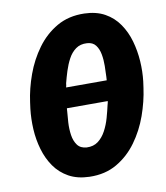

<svg xmlns="http://www.w3.org/2000/svg" viewBox="-82 -789 750 868"><g transform="rotate(-10 293.0 -355.5)"><path d="M363.3 -721.2Q418 -719.7 457 -698Q496.1 -676.3 521.2 -639.6Q546.4 -603 559.1 -558.1Q571.8 -513.2 575 -465.3Q578.1 -417.5 572.8 -372.6L568.8 -343.8Q560.5 -282.7 538.1 -219.5Q515.6 -156.2 477.5 -103.8Q439.5 -51.3 385.3 -19.8Q331.1 11.7 259.3 9.8Q204.1 8.3 164.8 -13.4Q125.5 -35.2 100.3 -71.3Q75.2 -107.4 62 -152.6Q48.8 -197.8 46.1 -245.8Q43.5 -293.9 48.8 -339.4L52.7 -368.7Q61 -430.2 83.7 -492.9Q106.4 -555.7 144.8 -608.2Q183.1 -660.6 237.5 -691.9Q292 -723.1 363.3 -721.2ZM352.5 -586.9Q321.8 -588.9 300.5 -573.5Q279.3 -558.1 265.9 -532.7Q252.4 -507.3 243.4 -478.8Q234.4 -450.2 228 -424.8Q227.5 -419.9 226.8 -415.3Q226.1 -410.6 224.6 -406.2H411.1Q411.1 -410.2 411.6 -414.3Q412.1 -418.5 412.1 -422.4Q413.1 -443.8 413.6 -471.7Q414.1 -499.5 409.4 -525.1Q404.8 -550.8 391.6 -568.1Q378.4 -585.4 352.5 -586.9ZM269.5 -123Q300.8 -121.6 322.3 -137.9Q343.8 -154.3 358.2 -181.4Q372.6 -208.5 381.1 -239Q389.6 -269.5 395.5 -295.9Q397 -300.8 397.9 -304.7Q398.9 -308.6 399.4 -313H211.9Q211.4 -310.1 211.2 -307.1Q210.9 -304.2 210.9 -301.3Q208.5 -277.8 206.8 -248.3Q205.1 -218.8 209.2 -190.7Q213.4 -162.6 227.3 -143.8Q241.2 -125 269.5 -123Z"/></g></svg>

Font: Roboto Condensed Black
Style: Italic
Weight: 900
Italic angle: -12°
Designer: Christian Robertson
Foundry: Google
Version: Version 3.008; 2023